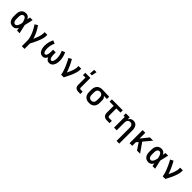

<svg xmlns="http://www.w3.org/2000/svg" viewBox="595 -2976 5410 5410"><g transform="rotate(45 3300.0 -270.5)"><path d="M266 8Q239 8 211.5 2Q184 -4 160.5 -18.5Q137 -33 119.5 -55Q102 -77 91.5 -102.5Q81 -128 77 -155Q73 -182 73 -210V-310Q73 -338 77 -365Q81 -392 91.5 -417.5Q102 -443 119.5 -465Q137 -487 160.5 -501.5Q184 -516 211.5 -522Q239 -528 266 -528Q289 -528 310.5 -521Q332 -514 349.5 -500.5Q367 -487 381 -469Q395 -451 405 -431Q409 -454 412.5 -476Q416 -498 420 -520H525Q510 -456 496 -391.5Q482 -327 466 -263Q482 -198 496.5 -132Q511 -66 527 0H422Q418 -23 414 -46.5Q410 -70 407 -93Q396 -73 382.5 -54Q369 -35 351 -21Q333 -7 311 0.5Q289 8 266 8ZM266 -84Q285 -84 301 -95Q317 -106 327.5 -122Q338 -138 345 -155.5Q352 -173 357.5 -190.5Q363 -208 367.5 -226.5Q372 -245 376 -263Q372 -281 367.5 -299Q363 -317 357.5 -334Q352 -351 344.5 -368Q337 -385 326.5 -400Q316 -415 300.5 -425.5Q285 -436 266 -436Q252 -436 238 -431Q224 -426 214 -416Q204 -406 197.5 -393Q191 -380 187 -366.5Q183 -353 181.5 -338.5Q180 -324 180 -310V-210Q180 -196 181.5 -181.5Q183 -167 187 -153.5Q191 -140 197.5 -127Q204 -114 214 -104Q224 -94 238 -89Q252 -84 266 -84Z M830 215V0Q830 -43 821.5 -85Q813 -127 800 -168Q787 -209 770.5 -248.5Q754 -288 734.5 -326.5Q715 -365 693 -402Q671 -439 646 -474L732 -528Q762 -487 788.5 -443Q815 -399 837.5 -353.5Q860 -308 879 -260.5Q898 -213 911 -163Q922 -188 932.5 -212.5Q943 -237 952.5 -262Q962 -287 971 -312Q980 -337 987 -363Q994 -389 999 -415Q1004 -441 1004 -468V-520H1111V-468Q1111 -437 1104.5 -406Q1098 -375 1089 -344.5Q1080 -314 1069 -285Q1058 -256 1046 -227Q1034 -198 1020.5 -169Q1007 -140 993.5 -112Q980 -84 965.5 -56Q951 -28 937 0V215Z M1447 8Q1418 8 1390 -2.5Q1362 -13 1341.5 -33.5Q1321 -54 1307 -80.5Q1293 -107 1285.5 -135Q1278 -163 1274.5 -192Q1271 -221 1271 -250Q1271 -322 1288.5 -392.5Q1306 -463 1338 -528L1434 -488Q1407 -433 1392.5 -372.5Q1378 -312 1378 -251Q1378 -234 1379 -217.5Q1380 -201 1382.5 -185Q1385 -169 1389 -153Q1393 -137 1400 -122Q1407 -107 1420 -95.5Q1433 -84 1450 -84Q1463 -84 1474 -91.5Q1485 -99 1492 -109.5Q1499 -120 1503.5 -132.5Q1508 -145 1511 -157.5Q1514 -170 1516 -182.5Q1518 -195 1519.5 -208Q1521 -221 1521.5 -234Q1522 -247 1522 -260V-338H1628V-260Q1628 -247 1628.5 -234Q1629 -221 1630.5 -208Q1632 -195 1634 -182.5Q1636 -170 1639 -157.5Q1642 -145 1646.5 -132.5Q1651 -120 1658 -109.5Q1665 -99 1676 -91.5Q1687 -84 1700 -84Q1717 -84 1730 -95.5Q1743 -107 1750 -122Q1757 -137 1761 -153Q1765 -169 1767.5 -185Q1770 -201 1771 -217.5Q1772 -234 1772 -251Q1772 -312 1757.5 -372.5Q1743 -433 1716 -488L1812 -528Q1844 -463 1861.5 -392.5Q1879 -322 1879 -250Q1879 -221 1875.5 -192Q1872 -163 1864.5 -135Q1857 -107 1843 -80.5Q1829 -54 1808.5 -33.5Q1788 -13 1760 -2.5Q1732 8 1703 8Q1681 8 1660 1.5Q1639 -5 1623 -19Q1607 -33 1595 -51.5Q1583 -70 1575 -90Q1567 -70 1555 -51.5Q1543 -33 1527 -19Q1511 -5 1490 1.5Q1469 8 1447 8Z M2178 0Q2178 -26 2171.5 -51.5Q2165 -77 2158 -101.5Q2151 -126 2142.5 -150.5Q2134 -175 2124.5 -199.5Q2115 -224 2105 -248Q2095 -272 2084.5 -295.5Q2074 -319 2063 -342.5Q2052 -366 2040.5 -389.5Q2029 -413 2016.5 -435.5Q2004 -458 1991 -480L2082 -528Q2109 -485 2132 -439.5Q2155 -394 2176 -347.5Q2197 -301 2216 -254Q2235 -207 2251 -159Q2263 -183 2274.5 -208Q2286 -233 2296.5 -258Q2307 -283 2317 -308.5Q2327 -334 2334.5 -360.5Q2342 -387 2348 -414Q2354 -441 2354 -468V-520H2461V-468Q2461 -437 2454 -406Q2447 -375 2438 -344.5Q2429 -314 2418 -284.5Q2407 -255 2395 -226Q2383 -197 2369.5 -168.5Q2356 -140 2342 -112Q2328 -84 2314 -56Q2300 -28 2285 0Z M2869 0Q2850 0 2831 -2.5Q2812 -5 2794.5 -12.5Q2777 -20 2762.5 -32.5Q2748 -45 2738.5 -61.5Q2729 -78 2725.5 -96.5Q2722 -115 2722 -134V-428H2624V-520H2828V-134Q2828 -126 2830.5 -117.5Q2833 -109 2838.5 -103Q2844 -97 2852 -94.5Q2860 -92 2869 -92H2947V0ZM2730 -600 2743 -756H2836L2806 -600Z M3299 8Q3270 8 3241 3Q3212 -2 3186 -15.5Q3160 -29 3139 -50Q3118 -71 3105 -97Q3092 -123 3086.5 -152Q3081 -181 3081 -210V-310Q3081 -338 3086 -366Q3091 -394 3103 -419Q3115 -444 3134 -465Q3153 -486 3177.5 -500Q3202 -514 3229.5 -521Q3257 -528 3285 -528H3300L3576 -520V-428L3453 -431Q3467 -421 3478.5 -407.5Q3490 -394 3497.5 -378Q3505 -362 3508 -344.5Q3511 -327 3511 -310V-210Q3511 -181 3506 -152.5Q3501 -124 3488.5 -98Q3476 -72 3456 -50.5Q3436 -29 3410.5 -15.5Q3385 -2 3356.5 3Q3328 8 3299 8ZM3299 -84Q3322 -84 3344 -93.5Q3366 -103 3380 -122Q3394 -141 3399 -164Q3404 -187 3404 -210V-310Q3404 -332 3399.5 -354Q3395 -376 3382.5 -394.5Q3370 -413 3350 -423.5Q3330 -434 3308 -435L3300 -436H3293Q3270 -436 3248.5 -425.5Q3227 -415 3213 -397Q3199 -379 3193.5 -356Q3188 -333 3188 -310V-210Q3188 -194 3190.5 -178.5Q3193 -163 3199 -148Q3205 -133 3215 -120.5Q3225 -108 3238.5 -99.5Q3252 -91 3267.5 -87.5Q3283 -84 3299 -84Z M4001 0Q3980 0 3959.5 -3.5Q3939 -7 3920.5 -16Q3902 -25 3887 -40Q3872 -55 3863 -74Q3854 -93 3850.5 -113.5Q3847 -134 3847 -155V-428H3683V-520H4117V-428H3953V-155Q3953 -144 3955.5 -132.5Q3958 -121 3964 -111.5Q3970 -102 3980 -97Q3990 -92 4001 -92H4111V0Z M4604 215V-310Q4604 -333 4599 -356Q4594 -379 4580.5 -398Q4567 -417 4545 -426.5Q4523 -436 4500 -436Q4477 -436 4455 -426.5Q4433 -417 4419.5 -398Q4406 -379 4401 -356Q4396 -333 4396 -310V0H4289V-428H4240V-520H4396V-432Q4406 -453 4420 -472Q4434 -491 4453.5 -504Q4473 -517 4496 -522.5Q4519 -528 4543 -528Q4569 -528 4594.5 -521Q4620 -514 4640 -498Q4660 -482 4674 -459.5Q4688 -437 4696.5 -412.5Q4705 -388 4708 -362Q4711 -336 4711 -310V215Z M4908 0V-520H5015V-291L5199 -520H5328L5130 -282L5328 0H5205L5066 -205L5015 -144V0Z M5666 8Q5639 8 5611.5 2Q5584 -4 5560.5 -18.5Q5537 -33 5519.5 -55Q5502 -77 5491.5 -102.5Q5481 -128 5477 -155Q5473 -182 5473 -210V-310Q5473 -338 5477 -365Q5481 -392 5491.5 -417.5Q5502 -443 5519.5 -465Q5537 -487 5560.5 -501.5Q5584 -516 5611.5 -522Q5639 -528 5666 -528Q5689 -528 5710.5 -521Q5732 -514 5749.5 -500.5Q5767 -487 5781 -469Q5795 -451 5805 -431Q5809 -454 5812.5 -476Q5816 -498 5820 -520H5925Q5910 -456 5896 -391.5Q5882 -327 5866 -263Q5882 -198 5896.5 -132Q5911 -66 5927 0H5822Q5818 -23 5814 -46.5Q5810 -70 5807 -93Q5796 -73 5782.5 -54Q5769 -35 5751 -21Q5733 -7 5711 0.5Q5689 8 5666 8ZM5666 -84Q5685 -84 5701 -95Q5717 -106 5727.5 -122Q5738 -138 5745 -155.5Q5752 -173 5757.5 -190.5Q5763 -208 5767.5 -226.5Q5772 -245 5776 -263Q5772 -281 5767.5 -299Q5763 -317 5757.5 -334Q5752 -351 5744.5 -368Q5737 -385 5726.5 -400Q5716 -415 5700.5 -425.5Q5685 -436 5666 -436Q5652 -436 5638 -431Q5624 -426 5614 -416Q5604 -406 5597.5 -393Q5591 -380 5587 -366.5Q5583 -353 5581.5 -338.5Q5580 -324 5580 -310V-210Q5580 -196 5581.5 -181.5Q5583 -167 5587 -153.5Q5591 -140 5597.5 -127Q5604 -114 5614 -104Q5624 -94 5638 -89Q5652 -84 5666 -84Z M6228 0Q6228 -26 6221.5 -51.5Q6215 -77 6208 -101.5Q6201 -126 6192.5 -150.5Q6184 -175 6174.5 -199.5Q6165 -224 6155 -248Q6145 -272 6134.5 -295.5Q6124 -319 6113 -342.5Q6102 -366 6090.5 -389.5Q6079 -413 6066.5 -435.5Q6054 -458 6041 -480L6132 -528Q6159 -485 6182 -439.5Q6205 -394 6226 -347.5Q6247 -301 6266 -254Q6285 -207 6301 -159Q6313 -183 6324.5 -208Q6336 -233 6346.5 -258Q6357 -283 6367 -308.5Q6377 -334 6384.5 -360.5Q6392 -387 6398 -414Q6404 -441 6404 -468V-520H6511V-468Q6511 -437 6504 -406Q6497 -375 6488 -344.5Q6479 -314 6468 -284.5Q6457 -255 6445 -226Q6433 -197 6419.5 -168.5Q6406 -140 6392 -112Q6378 -84 6364 -56Q6350 -28 6335 0Z"/></g></svg>

Font: Iosevka Etoile Semibold
Style: Regular
Weight: 600
Designer: Belleve Invis
Foundry: Belleve Invis
Version: Version 22.1.2; ttfautohint (v1.8.4)